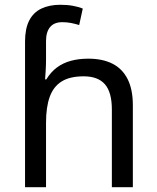

<svg xmlns="http://www.w3.org/2000/svg" viewBox="-20 -785 657 805"><path d="M85 -611Q85 -665 102.5 -699Q120 -733 153.5 -749Q187 -765 233 -765Q262 -765 286.5 -760.5Q311 -756 327 -749L312 -680Q296 -685 278.5 -688.5Q261 -692 241 -692Q207 -692 190 -671.5Q173 -651 173 -613V-535Q173 -513 171.5 -488Q170 -463 169 -452H174Q193 -483 218.5 -502Q244 -521 277 -530Q310 -539 350 -539Q410 -539 451.5 -518Q493 -497 515 -453.5Q537 -410 537 -343V0H449V-326Q449 -398 420 -431.5Q391 -465 331 -465Q273 -465 238.5 -443.5Q204 -422 188.5 -379Q173 -336 173 -271V0H85Z"/></svg>

Font: ing115
Style: Regular
Weight: 400
Designer: Monotype Design Team
Foundry: Monotype Imaging Inc.
Version: Version 2.013